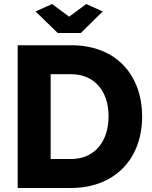

<svg xmlns="http://www.w3.org/2000/svg" viewBox="-20 -935 756 955"><path d="M157 -878 267 -771H382L491 -878L409 -915L324 -852L239 -915ZM333 0C547 0 687 -141 687 -356C687 -552 567 -710 333 -710H68V0ZM520 -356C520 -234 453 -144 333 -144H232V-566H333C451 -566 520 -481 520 -356Z"/></svg>

Font: Raleway
Style: ExtraBold
Weight: 800
Designer: Matt McInerney, Pablo Impallari, Rodrigo Fuenzalida
Foundry: Matt McInerney, Pablo Impallari, Rodrigo Fuenzalida
Version: Version 3.000